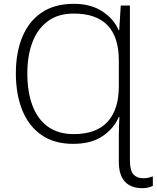

<svg xmlns="http://www.w3.org/2000/svg" viewBox="-20 -743 820 1005"><path d="M367 -723Q455 -723 515.5 -683.5Q576 -644 601 -585H604L612 -714H660V98Q660 148 678 169Q696 190 732 190Q746 190 758 187Q770 184 780 180V230Q770 235 756 238.5Q742 242 725 242Q666 242 634 208Q602 174 602 104V-38Q602 -60 603 -85Q604 -110 605 -131H602Q576 -70 516.5 -30Q457 10 363 10Q264 10 197 -36.5Q130 -83 96.5 -166.5Q63 -250 63 -359Q63 -468 97 -550Q131 -632 198.5 -677.5Q266 -723 367 -723ZM366 -672Q285 -672 231 -632.5Q177 -593 150 -522.5Q123 -452 123 -358Q123 -263 149.5 -191.5Q176 -120 230 -80.5Q284 -41 366 -41Q484 -41 543 -105.5Q602 -170 602 -291V-426Q602 -672 366 -672Z"/></svg>

Font: BC Sans Light
Style: Regular
Weight: 300
Designer: Monotype Design Team
Foundry: Monotype Imaging Inc.
Version: Version 2.000;GOOG;noto-source:20170915:90ef993387c0